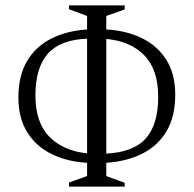

<svg xmlns="http://www.w3.org/2000/svg" viewBox="-20 -690 716 710"><path d="M235 0V-15L302 -39V-88Q229 -92 171.5 -120Q114 -148 81 -200.5Q48 -253 48 -329Q48 -410 80 -464Q112 -518 169 -547Q226 -576 302 -581V-631L235 -656V-670H441V-655L373 -631V-581Q447 -577 504.5 -549Q562 -521 595 -469Q628 -417 628 -340Q628 -259 596 -205Q564 -151 506.5 -122Q449 -93 373 -88V-39L441 -14V0ZM302 -123V-547Q202 -543 156.5 -491Q111 -439 111 -337Q111 -237 162.5 -184.5Q214 -132 302 -123ZM373 -122Q474 -127 519.5 -178.5Q565 -230 565 -332Q565 -433 513.5 -485.5Q462 -538 373 -546Z"/></svg>

Font: Ancizar Serif Light
Style: Regular
Weight: 300
Designer: Cesar Puertas, Viviana Monsalve, Julian Moncada, Julian Prieto, Jose Castro, Felipe Aragon, Mariel Hernandez, Sara Alarc
Version: Version 8.100